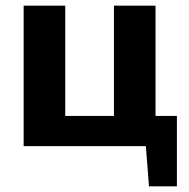

<svg xmlns="http://www.w3.org/2000/svg" viewBox="-20 -513 665 674"><path d="M601 -106H526V-493H380V-106H209V-493H63V0H492L503 141H601Z"/></svg>

Font: SnT
Style: Bold
Weight: 700
Designer: Natanael Gama
Version: Version 1.001;PS 001.001;hotconv 1.0.70;makeotf.lib2.5.58329